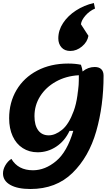

<svg xmlns="http://www.w3.org/2000/svg" viewBox="-39 -1024 749 1281"><path d="M652 -519Q652 -319 603 -148Q554 23 444.5 130Q335 237 164 237Q78 237 29.5 209.5Q-19 182 -19 133Q-19 106 -3 78.5Q13 51 37 36Q82 112 181 112Q262 112 335.5 50.5Q409 -11 450 -151H425Q393 -83 336 -45.5Q279 -8 212 -8Q156 -8 112.5 -36Q69 -64 45.5 -115.5Q22 -167 22 -235Q22 -340 71 -423Q120 -506 209.5 -553Q299 -600 416 -600Q463 -600 501 -592Q509 -571 512 -547Q548 -577 593 -577Q622 -577 637 -562Q652 -547 652 -519ZM487 -402Q488 -421 488 -461Q488 -501 487 -522H486ZM486 -522Q401 -517 334 -479.5Q267 -442 229 -382Q191 -322 191 -249Q191 -188 216 -154.5Q241 -121 286 -121Q329 -121 374.5 -157.5Q420 -194 453 -284Q486 -374 486 -522ZM430 -684Q392 -684 371 -708Q350 -732 350 -768Q350 -822 382 -870.5Q414 -919 468 -954Q522 -989 587 -1004L595 -967Q558 -951 531 -920Q504 -889 501 -862L551 -785Q544 -744 508 -714Q472 -684 430 -684Z"/></svg>

Font: Lemonada SemiBold
Style: Regular
Weight: 600
Designer: Mohamed Gaber (Arabic) Eduardo Tunni (Latin)
Foundry: Kief Type Foundry
Version: Version 3.006